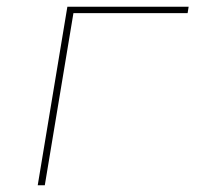

<svg xmlns="http://www.w3.org/2000/svg" viewBox="-20 -550 640 570"><path d="M92 0 180 -530H540L537 -511H198L113 0Z"/></svg>

Font: Iosevka Curly ThExObl
Style: Regular
Weight: 100
Width: 7
Italic angle: -9°
Monospace: yes
Designer: Belleve Invis
Foundry: Belleve Invis
Version: Version 11.1.0; ttfautohint (v1.8.3)